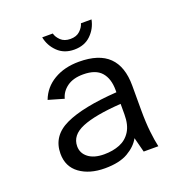

<svg xmlns="http://www.w3.org/2000/svg" viewBox="-124 -789 880 914"><g transform="rotate(-20 316.0 -332.0)"><path d="M255.3 12Q177.7 12 128.3 -23.9Q79 -59.8 79 -125.4Q79 -215.4 167.2 -256.7Q255.4 -298.1 429.3 -309.7V-320.8Q429.3 -378.8 400.7 -411.4Q372.1 -443.9 308.9 -443.9Q258.5 -443.9 227.4 -421.5Q196.4 -399 187.7 -364.7L109.1 -387.5Q130.5 -444.4 183.8 -475.9Q237.1 -507.4 310.7 -507.4Q412.1 -507.4 461.6 -458.8Q511.1 -410.3 511.1 -313.4V-191.5Q511.1 -126.3 516.5 -79.1Q521.8 -31.9 529.1 0H454.9L435.5 -74.8Q416.1 -38.8 372.5 -13.4Q328.8 12 255.3 12ZM274.6 -51.9Q318.8 -51.9 353.7 -65.9Q388.5 -79.8 408.9 -112.1Q429.3 -144.3 429.3 -197.5V-250.9Q297.1 -242.3 231.5 -215Q165.8 -187.7 165.8 -131.5Q165.8 -96.3 194.7 -74.1Q223.7 -51.9 274.6 -51.9ZM311.4 -568.9Q260.3 -568.9 227.9 -600.4Q195.4 -631.8 186.8 -676.1H240.4Q245.1 -657 262.8 -640Q280.5 -622.9 311.4 -622.9Q342.3 -622.9 360.1 -640Q377.9 -657 383 -676.1H436.6Q428 -631.8 395.7 -600.4Q363.5 -568.9 311.4 -568.9Z"/></g></svg>

Font: Atkinson Hyperlegible Mono ExtraLight
Style: Regular
Weight: 200
Monospace: yes
Designer: Elliott Scott, Megan Eiswerth, Linus Boman, Theodore Petrosky, Letters from Sweden
Foundry: Applied Design Works, Letters from Sweden
Version: Version 2.001